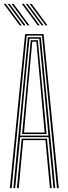

<svg xmlns="http://www.w3.org/2000/svg" viewBox="-26 -977 351 997"><path d="M25.2 0 104.2 -800H200.2L279.2 0H269.8L192 -792H112.5L34.5 0ZM62 0 86.5 -257H218L242.5 0H233.2L210 -249.2H94.5L71.2 0ZM43.5 0 118.5 -784H186L261 0H251.8L226 -265H78.5L52.8 0ZM78.8 -273H225.5L205.8 -484L177.8 -776H126.8L98.5 -484ZM88.8 -280.8 107.5 -484 133.8 -768.2H170.5L197 -484L215.8 -280.8ZM98.8 -288.8H205.8L188.2 -484L163 -760.5H141.5L116 -484ZM117 -845 34.2 -956.8H44.5L127 -845ZM76.5 -845 -6.2 -956.8H4L86.8 -845ZM96.8 -845 14 -956.8H24.2L107 -845ZM210.8 -845 128 -956.8H138.2L220.8 -845ZM170.2 -845 87.5 -956.8H97.8L180.5 -845ZM190.5 -845 107.8 -956.8H118L200.5 -845Z"/></svg>

Font: Big Shoulders Inline Display Thin Light
Style: Regular
Weight: 300
Version: Version 2.002